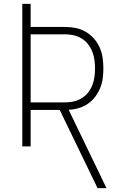

<svg xmlns="http://www.w3.org/2000/svg" viewBox="-20 -755 640 990"><path d="M483 215 288 -188H138V0H95V-735H138V-616H316Q344 -616 371 -610.5Q398 -605 422 -591Q446 -577 464.5 -556Q483 -535 494 -510Q505 -485 509 -457.5Q513 -430 513 -402Q513 -376 509.5 -350Q506 -324 496 -300Q486 -276 470 -255Q454 -234 432.5 -219.5Q411 -205 385.5 -197.5Q360 -190 334 -189L529 215ZM138 -227H316Q339 -227 360.5 -232Q382 -237 401 -248.5Q420 -260 434 -277.5Q448 -295 456 -315.5Q464 -336 467 -358Q470 -380 470 -402Q470 -424 467 -446Q464 -468 456 -488.5Q448 -509 434 -527Q420 -545 401 -556.5Q382 -568 360.5 -573Q339 -578 316 -578H138Z"/></svg>

Font: Iosevka Aile Extralight
Style: Regular
Weight: 200
Designer: Belleve Invis
Foundry: Belleve Invis
Version: Version 31.1.0; ttfautohint (v1.8.4)